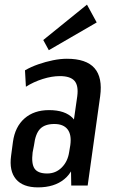

<svg xmlns="http://www.w3.org/2000/svg" viewBox="-20 -802 499 830"><path d="M285 -183 314 -386Q320 -432 302 -452.5Q284 -473 239 -473Q204 -473 164.5 -460.5Q125 -448 92 -427L88 -498Q114 -513 145.5 -524Q177 -535 209 -541.5Q241 -548 269 -548Q353 -548 388.5 -507.5Q424 -467 413 -386L359 0H288ZM144 8Q79 8 49 -27.5Q19 -63 28 -129L36 -189Q45 -254 86 -290Q127 -326 192 -326Q262 -326 295 -291Q328 -256 319 -191L310 -130Q301 -63 258 -27.5Q215 8 144 8ZM184 -52Q221 -52 247 -78Q273 -104 279 -145L284 -175Q290 -220 272 -243Q254 -266 215 -266Q174 -266 153.5 -245Q133 -224 127 -174L121 -143Q115 -94 129.5 -73Q144 -52 184 -52ZM398 -705 191 -585 167 -629 356 -782Z"/></svg>

Font: Pathway Extreme Condensed Medium
Style: Italic
Weight: 500
Width: 3
Italic angle: -8°
Version: Version 1.001;gftools[0.9.26]